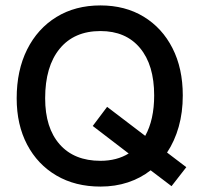

<svg xmlns="http://www.w3.org/2000/svg" viewBox="-20 -680 734 708"><path d="M41.5 -317.5Q41.5 -420.5 80 -497.5Q118.5 -574.5 188 -617.2Q257.5 -660 350.5 -660Q441.5 -660 509.8 -618.5Q578 -577 616 -502.5Q654 -428 654 -328Q654 -265.5 639 -212.5Q624 -159.5 596 -117.5L667 -63.5L612.5 6.5L535.5 -52Q498.5 -23 451.8 -7.5Q405 8 350.5 8Q257.5 8 188 -32.8Q118.5 -73.5 80 -146.8Q41.5 -220 41.5 -317.5ZM548.5 -328Q548.5 -440.5 496.2 -503Q444 -565.5 350.5 -565.5Q253.5 -565.5 200 -500.2Q146.5 -435 146.5 -317.5Q146.5 -208.5 200 -147.8Q253.5 -87 350.5 -87Q410.5 -87 454.5 -114L322 -215.5L375 -286L515.5 -179Q548.5 -238.5 548.5 -328Z"/></svg>

Font: Overused Grotesk Medium
Style: Regular
Weight: 525
Version: Version 0.004